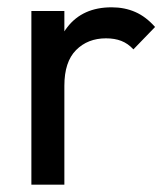

<svg xmlns="http://www.w3.org/2000/svg" viewBox="-20 -505 459 525"><path d="M65.8 0V-475H156V0ZM156 -270.5 122.2 -286.2Q122.2 -376.5 164.2 -430.8Q206.2 -485 285.2 -485Q320.8 -485 349.9 -472.2Q379 -459.5 404 -431.2L344.8 -370Q329.8 -386.2 311.6 -393.2Q293.5 -400.2 269.8 -400.2Q220 -400.2 188 -368.1Q156 -336 156 -270.5Z"/></svg>

Font: Outfit Thin
Style: Regular
Weight: 100
Designer: Rodrigo Fuenzalida
Foundry: fragTYPE
Version: Version 1.100;gftools[0.9.27]